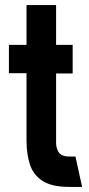

<svg xmlns="http://www.w3.org/2000/svg" viewBox="-20 -733 350 753"><path d="M251 0Q185 0 148.5 -22.5Q112 -45 98 -86Q84 -127 84 -182V-446H15V-557H84V-713H200V-557H265V-445H200V-172Q200 -152 210.5 -135.5Q221 -119 253 -119H276L302 0Z"/></svg>

Font: Stick No Bills
Style: Bold
Weight: 700
Version: Version 2.000